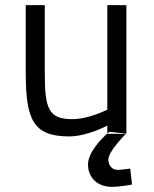

<svg xmlns="http://www.w3.org/2000/svg" viewBox="-20 -520 599 746"><path d="M397 -500V-94C397 -94 326 -57 260 -57C166 -57 154 -102 154 -240V-500H80V-239C80 -54 109 10 249 10C319 10 397 -32 397 -32V-1C402 -5 405 -8 405 -8L470 -1L469 0H471V-500ZM486 135C486 135 451 140 437 140C414 140 401 121 401 100C401 68 466 3 469 0H397V-1C376 17 322 71 322 119C322 173 362 206 414 206C448 206 493 197 493 197Z"/></svg>

Font: TitilliumText22L
Style: 400 wt
Weight: 400
Designer: Campivisivi
Foundry: Campivisivi
Version: 1.000